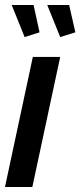

<svg xmlns="http://www.w3.org/2000/svg" viewBox="-20 -752 323 772"><path d="M27 -732 79 -603 139 -622 115 -732ZM170 -732 222 -603 283 -622 258 -732ZM112 -523 0 0H110L222 -523Z"/></svg>

Font: FIGSv2-sans-serif SmBold Italic
Style: Regular
Weight: 600
Italic angle: -12°
Designer: Matt McInerney, Pablo Impallari, Rodrigo Fuenzalida
Foundry: Matt McInerney, Pablo Impallari, Rodrigo Fuenzalida
Version: Version 4.020;hotconv 1.0.109;makeotfexe 2.5.65596